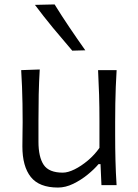

<svg xmlns="http://www.w3.org/2000/svg" viewBox="-20 -832 622 863"><path d="M240.5 11Q274.6 11 309.2 -5.8Q343.8 -22.7 373.7 -47Q403.6 -71.3 422.8 -94.2H431.8L436 0H504Q500.3 -57.6 499 -111.1Q497.6 -164.6 497.6 -228.7V-282.8Q497.6 -327.4 498.3 -366Q499 -404.5 500.4 -441.5Q501.8 -478.4 504.2 -516.8H420.8Q423.8 -459.2 425.4 -405.5Q427 -351.7 427 -289.7V-167.3Q405.2 -136.2 375.3 -110.9Q345.4 -85.7 315.3 -70.8Q285.2 -56 262.2 -56Q200 -56 176.4 -91.1Q152.9 -126.3 152.9 -195V-289.7Q152.9 -351.7 154 -406.9Q155.2 -462.1 158.6 -519.7L75.2 -516.8Q77.6 -478.4 79 -441.5Q80.4 -404.5 81.1 -366Q81.8 -327.4 81.8 -282.8Q81.8 -258.8 81.2 -233.4Q80.6 -208 80.6 -174.2Q80.6 -84 118.5 -36.5Q156.4 11 240.5 11ZM304.8 -604.3 363.4 -605.9Q326.7 -657.7 292.1 -709Q257.5 -760.3 225.4 -812.1L137 -810.1Q176.1 -757.8 218.4 -706.5Q260.8 -655.3 304.8 -604.3Z"/></svg>

Font: Pinar-VF-FD
Style: Regular
Weight: 300
Designer: Amin Abedi
Version: Version 3.0